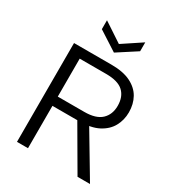

<svg xmlns="http://www.w3.org/2000/svg" viewBox="-214 -1050 1079 1178"><g transform="rotate(30 325.0 -461.0)"><path d="M89.1 0V-700H354.3Q437.8 -700 490.6 -673.8Q543.5 -647.5 568.5 -602.7Q593.5 -557.8 593.5 -499.8Q593.5 -445 568.6 -399.8Q543.7 -354.5 491.5 -327.3Q439.2 -300.1 354.8 -300.1H167.1V0ZM518 0 328.5 -325.2H412.5L606.5 0ZM167.1 -365.6H354.8Q437.2 -365.6 475.6 -402.2Q514 -438.7 514 -499.8Q514 -564.1 476.5 -599.3Q438.9 -634.5 354.3 -634.5H167.1ZM330.3 -771.6 194.4 -859.1V-922.2L330.3 -832.4L465.5 -922.2V-859.1Z"/></g></svg>

Font: Envelope Sans Variable
Style: Regular
Weight: 500
Designer: Andreas Rasmussen / Norman Anderson
Foundry: mail.de GmbH
Version: Version 1.150